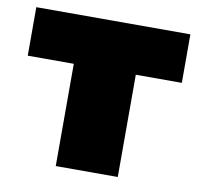

<svg xmlns="http://www.w3.org/2000/svg" viewBox="-66 -617 715 686"><g transform="rotate(10 291.5 -273.5)"><path d="M571 -371H404V0H179V-371H12V-547H571Z"/></g></svg>

Font: CMG Sans Black
Style: Regular
Weight: 900
Designer: Julieta Ulanovsky
Foundry: Julieta Ulanovsky
Version: Version 7.200